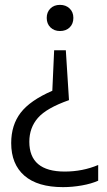

<svg xmlns="http://www.w3.org/2000/svg" viewBox="-20 -569 440 789"><path d="M226.5 -549Q250.5 -549 266 -534.2Q281.5 -519.5 281.5 -495.5Q281.5 -471 266.2 -456.2Q251 -441.5 226.5 -441.5Q202.5 -441.5 187.2 -456.5Q172 -471.5 172 -495.5Q172 -519 187 -534Q202 -549 226.5 -549ZM250.5 -362.5 263.5 -157.5Q171 -125 135.8 -84.5Q100.5 -44 100.5 13.5Q100.5 136 246 136Q319.5 136 383.5 109V173.5Q356 186 316.5 193Q277 200 239 200Q134.5 200 80.2 152.8Q26 105.5 26 19Q26 -55 65 -105.8Q104 -156.5 195 -196L202.5 -362.5Z"/></svg>

Font: Encode Sans Cnd
Style: Regular
Weight: 400
Width: 3
Designer: Multiple Designers
Foundry: Impallari Type
Version: Version 3.002; ttfautohint (v1.8.3) -l 8 -r 50 -G 200 -x 14 